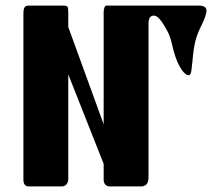

<svg xmlns="http://www.w3.org/2000/svg" viewBox="-20 -669 783 689"><path d="M225 -26Q225 -15 218.5 -7.5Q212 0 202 0H83Q64 0 64 -25V-622Q64 -634 67.5 -641.5Q71 -649 83 -649H203Q219 -649 222 -645Q225 -641 225 -625V-572L352 -223V-626Q352 -635 355 -642.5Q358 -650 364 -649H688Q690 -649 692 -649Q721 -649 721 -631Q721 -624 717 -611Q713 -598 704 -580Q687 -547 680.5 -519Q674 -491 671 -453Q669 -436 667 -417.5Q665 -399 657 -399Q643 -399 625 -430Q616 -446 609 -467Q602 -488 596 -515Q591 -538 579 -560.5Q567 -583 555 -598Q543 -613 532 -613Q513 -613 513 -584V-33Q513 0 486 0H375Q355 0 352 -21V-81L225 -402Z"/></svg>

Font: Shafarik
Style: Regular
Weight: 400
Version: Version 1.001; ttfautohint (v1.8.4.7-5d5b)